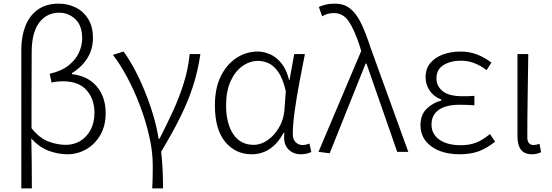

<svg xmlns="http://www.w3.org/2000/svg" viewBox="-20 -828 3012 1047"><path d="M96.2 199.2V-557.1Q96.2 -629.4 118.4 -686Q140.6 -742.7 186 -775.4Q231.4 -808.1 300.8 -808.1Q349.6 -808.1 392.1 -787.4Q434.6 -766.6 460.7 -725.1Q486.8 -683.6 486.8 -621.1Q486.8 -559.6 456.3 -510.7Q425.8 -461.9 372.1 -429.2V-423.8Q460 -413.6 508.1 -356.2Q556.2 -298.8 556.2 -210.9Q556.2 -142.1 527.1 -91.8Q498 -41.5 450.4 -14.2Q402.8 13.2 348.1 13.2Q295.4 13.2 243.9 -6.3Q192.4 -25.9 150.9 -73.2Q152.3 -3.4 153.1 62.5Q153.8 128.4 153.8 199.2ZM338.9 -38.1Q382.3 -38.1 417.7 -59.3Q453.1 -80.6 474.1 -119.9Q495.1 -159.2 495.1 -212.9Q495.1 -287.1 452.4 -335.9Q409.7 -384.8 321.8 -384.8Q307.6 -384.8 292.2 -383.3Q276.9 -381.8 261.2 -377.9L251 -425.8Q314.5 -439.9 353.5 -470.9Q392.6 -502 410.4 -541Q428.2 -580.1 428.2 -618.2Q428.2 -688.5 390.6 -723.6Q353 -758.8 303.2 -758.8Q234.9 -758.8 193.8 -704.6Q152.8 -650.4 152.8 -543Q152.3 -439.5 152.1 -336.4Q151.9 -233.4 151.9 -128.9Q194.8 -75.2 243.7 -56.6Q292.5 -38.1 338.9 -38.1Z M810.1 199.2Q811.5 173.3 812 154.8Q812.5 136.2 812.7 117.7Q813 99.1 813 73.2Q813 -1 793.9 -85Q774.9 -168.9 743.4 -252Q711.9 -335 673.3 -407Q634.8 -479 595.7 -528.8L653.8 -546.9Q682.1 -508.8 711.4 -454.6Q740.7 -400.4 767.1 -336.4Q793.5 -272.5 814 -204.8Q834.5 -137.2 844.7 -71.8H850.1Q887.7 -145 922.9 -221.2Q958 -297.4 982.4 -375.7Q1006.8 -454.1 1014.2 -533.2H1072.8Q1059.6 -443.4 1033.9 -362.5Q1008.3 -281.7 965.8 -194.8Q923.3 -107.9 858.9 -1Q864.3 45.4 866.7 98.6Q869.1 151.9 869.1 199.2Z M1352.5 13.2Q1264.2 13.2 1208 -54.4Q1151.9 -122.1 1151.9 -253.9Q1151.9 -347.2 1184.3 -412.6Q1216.8 -478 1270 -512.5Q1323.2 -546.9 1384.8 -546.9Q1419.4 -546.9 1453.6 -531.7Q1487.8 -516.6 1515.1 -482.4Q1542.5 -448.2 1556.6 -391.1H1558.6L1584.5 -533.2H1642.6Q1627.9 -459 1612.5 -377.7Q1597.2 -296.4 1586.9 -222.2Q1576.7 -147.9 1576.7 -95.2Q1576.7 -67.9 1592.3 -52.5Q1607.9 -37.1 1629.9 -37.1Q1639.6 -37.1 1649.7 -39.6Q1659.7 -42 1667.5 -44.9L1677.7 1Q1668 5.4 1654.1 9.3Q1640.1 13.2 1620.6 13.2Q1577.1 13.2 1550.3 -16.1Q1523.4 -45.4 1530.8 -104H1526.9Q1462.9 13.2 1352.5 13.2ZM1362.8 -38.1Q1402.8 -38.1 1439.5 -63.7Q1476.1 -89.4 1501.2 -132.1Q1526.4 -174.8 1530.8 -226.1L1538.6 -331.1Q1522 -401.4 1496.6 -436.8Q1471.2 -472.2 1442.4 -484.1Q1413.6 -496.1 1387.7 -496.1Q1342.8 -496.1 1302.7 -468Q1262.7 -439.9 1237.8 -386Q1212.9 -332 1212.9 -253.9Q1212.9 -154.3 1252.2 -96.2Q1291.5 -38.1 1362.8 -38.1Z M1777.8 7.8 1716.8 0 1949.7 -549.8 1941.9 -576.2Q1913.1 -664.6 1882.3 -710.7Q1851.6 -756.8 1800.8 -756.8Q1780.3 -756.8 1764.4 -751.7Q1748.5 -746.6 1736.8 -738.8L1718.8 -790Q1734.4 -797.4 1755.9 -802.7Q1777.3 -808.1 1806.6 -808.1Q1856 -808.1 1889.6 -781.2Q1923.3 -754.4 1948.7 -702.1Q1974.1 -649.9 1998.5 -574.2L2206.5 0H2146L1978.5 -481H1973.6Z M2486.8 13.2Q2390.1 13.2 2331.5 -30.3Q2272.9 -73.7 2272.9 -145Q2272.9 -203.6 2307.9 -236.1Q2342.8 -268.6 2386.7 -279.8V-285.2Q2344.7 -301.3 2322.8 -334.2Q2300.8 -367.2 2300.8 -407.2Q2300.8 -453.6 2326.9 -484.6Q2353 -515.6 2396.5 -531.2Q2439.9 -546.9 2491.7 -546.9Q2540.5 -546.9 2582.3 -530.5Q2624 -514.2 2659.7 -486.8L2633.8 -445.8Q2600.1 -470.7 2565.9 -483.9Q2531.7 -497.1 2492.7 -497.1Q2438 -497.1 2398.9 -473.4Q2359.9 -449.7 2359.9 -400.9Q2359.9 -358.9 2393.6 -331.1Q2427.2 -303.2 2503.9 -303.2Q2518.6 -303.2 2532.5 -303.5Q2546.4 -303.7 2566.9 -305.2V-253.9Q2543.5 -255.4 2524.9 -256.1Q2506.3 -256.8 2487.8 -256.8Q2411.1 -256.8 2372.1 -228.5Q2333 -200.2 2333 -148.9Q2333 -96.7 2376 -66.4Q2418.9 -36.1 2493.7 -36.1Q2538.6 -36.1 2575 -49.8Q2611.3 -63.5 2651.9 -97.2L2679.7 -55.2Q2632.3 -18.1 2588.9 -2.4Q2545.4 13.2 2486.8 13.2Z M2879.9 13.2Q2801.8 13.2 2801.8 -85V-533.2H2860.8Q2859.4 -418.5 2857.4 -303.5Q2855.5 -188.5 2855.5 -78.1Q2855.5 -57.1 2865 -47.1Q2874.5 -37.1 2889.6 -37.1Q2903.3 -37.1 2921.9 -43.9L2930.7 2Q2921.9 6.3 2909.4 9.8Q2897 13.2 2879.9 13.2Z"/></svg>

Font: Source Han Sans CN Light
Style: Regular
Weight: 300
Designer: Ryoko NISHIZUKA  (kana, bopomofo & ideographs); Paul D. Hunt (Latin, Greek & Cyrillic); Sandoll Communications , Soo-you
Foundry: Adobe
Version: Version 2.000;hotconv 1.0.107;makeotfexe 2.5.65593